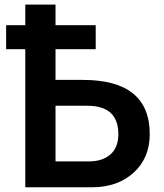

<svg xmlns="http://www.w3.org/2000/svg" viewBox="-20 -792 692 812"><path d="M214.8 -109.4H356.4Q413.1 -109.4 446.8 -138.7Q480.5 -168 480.5 -224.6Q480.5 -344.7 349.6 -344.7H214.8ZM5.9 -584V-685.5H86.9V-772.5H214.8V-685.5H384.8V-584H214.8V-454.1H330.1Q613.3 -454.1 613.3 -224.6Q613.3 -124 545.4 -62Q477.5 0 369.1 0H86.9V-584Z"/></svg>

Font: Gothic A1
Style: Bold
Weight: 700
Version: Version 2.50